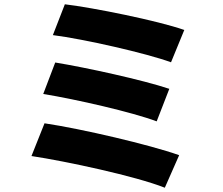

<svg xmlns="http://www.w3.org/2000/svg" viewBox="-20 -818 1040 897"><path d="M283 -798 227 -654C370 -636 665 -569 779 -527L841 -678C715 -722 416 -782 283 -798ZM238 -526 182 -379C335 -354 598 -294 712 -251L771 -403C645 -445 384 -502 238 -526ZM188 -242 127 -89C287 -65 614 5 750 59L817 -93C679 -142 362 -216 188 -242Z"/></svg>

Font: Noto Sans CJK JP Black
Style: Regular
Weight: 900
Designer: Ryoko NISHIZUKA (kana & ideographs); Paul D. Hunt (Latin, Greek & Cyrillic); Wenlong ZHANG (bopomofo); Sandoll Communica
Foundry: Adobe Systems Incorporated
Version: Version 1.004;PS 1.004;hotconv 1.0.82;makeotf.lib2.5.63406